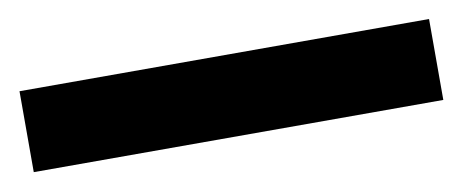

<svg xmlns="http://www.w3.org/2000/svg" viewBox="-31 -923 552 229"><g transform="rotate(-10 245.0 -809.0)"><path d="M493 -760V-858H-3V-760Z"/></g></svg>

Font: Noto Sans Kannada SemiCondensed
Style: Bold
Weight: 700
Width: 4
Designer: Jelle Bosma - Monotype Design Team
Foundry: Monotype Imaging Inc.
Version: Version 2.005